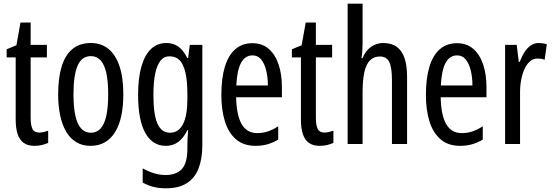

<svg xmlns="http://www.w3.org/2000/svg" viewBox="-20 -780 2991 1040"><path d="M193 -62Q205 -62 217 -65Q229 -68 241 -72V-6Q225 1 207 5.5Q189 10 166 10Q131 10 108.5 -6Q86 -22 75.5 -53.5Q65 -85 65 -133V-469H16V-513L69 -535L91 -658H146V-537H234V-469H146V-143Q146 -103 155.5 -82.5Q165 -62 193 -62Z M648 -269Q648 -206 637.5 -155Q627 -104 605 -67Q583 -30 549.5 -10Q516 10 470 10Q426 10 393 -10Q360 -30 338.5 -66.5Q317 -103 306 -154.5Q295 -206 295 -269Q295 -358 314 -420Q333 -482 372.5 -514.5Q412 -547 472 -547Q528 -547 567 -515.5Q606 -484 627 -422.5Q648 -361 648 -269ZM378 -269Q378 -201 388 -154.5Q398 -108 419 -84.5Q440 -61 472 -61Q504 -61 525 -84Q546 -107 556 -153.5Q566 -200 566 -269Q566 -338 556 -384Q546 -430 525 -453Q504 -476 472 -476Q423 -476 400.5 -424.5Q378 -373 378 -269Z M881 -547Q918 -547 945.5 -528Q973 -509 994 -466H999L1008 -537H1076V6Q1076 80 1055.5 132.5Q1035 185 991.5 212.5Q948 240 878 240Q842 240 812 232.5Q782 225 753 209V132Q775 144 795.5 152Q816 160 836 164Q856 168 876 168Q935 168 965 135.5Q995 103 995 25V9Q995 -8 996 -29.5Q997 -51 999 -75H995Q974 -32 945.5 -11Q917 10 878 10Q806 10 767 -60Q728 -130 728 -266Q728 -359 746.5 -421.5Q765 -484 799 -515.5Q833 -547 881 -547ZM898 -475Q868 -475 849 -451Q830 -427 820.5 -380.5Q811 -334 811 -265Q811 -159 833 -110Q855 -61 901 -61Q924 -61 941.5 -72.5Q959 -84 971 -107Q983 -130 989 -164.5Q995 -199 995 -245V-270Q995 -341 984.5 -386.5Q974 -432 953 -453.5Q932 -475 898 -475Z M1347 -546Q1401 -546 1436.5 -514.5Q1472 -483 1489.5 -429.5Q1507 -376 1507 -309V-253H1259Q1261 -156 1289 -107.5Q1317 -59 1374 -59Q1403 -59 1430.5 -68Q1458 -77 1487 -96V-24Q1459 -7 1429 1.5Q1399 10 1365 10Q1298 10 1257 -26.5Q1216 -63 1197.5 -125Q1179 -187 1179 -265Q1179 -356 1198 -418.5Q1217 -481 1254.5 -513.5Q1292 -546 1347 -546ZM1348 -480Q1308 -480 1286 -440Q1264 -400 1260 -317H1431Q1431 -361 1422 -398Q1413 -435 1395 -457.5Q1377 -480 1348 -480Z M1738 -62Q1750 -62 1762 -65Q1774 -68 1786 -72V-6Q1770 1 1752 5.5Q1734 10 1711 10Q1676 10 1653.5 -6Q1631 -22 1620.5 -53.5Q1610 -85 1610 -133V-469H1561V-513L1614 -535L1636 -658H1691V-537H1779V-469H1691V-143Q1691 -103 1700.5 -82.5Q1710 -62 1738 -62Z M1944 -545Q1944 -523 1942.5 -503Q1941 -483 1938 -465H1944Q1954 -491 1971 -509.5Q1988 -528 2010 -537.5Q2032 -547 2056 -547Q2101 -547 2129.5 -526Q2158 -505 2171.5 -464.5Q2185 -424 2185 -364V0H2103V-348Q2103 -416 2088 -445Q2073 -474 2038 -474Q2005 -474 1984 -453Q1963 -432 1953.5 -389Q1944 -346 1944 -279V0H1863V-760H1944Z M2455 -546Q2509 -546 2544.5 -514.5Q2580 -483 2597.5 -429.5Q2615 -376 2615 -309V-253H2367Q2369 -156 2397 -107.5Q2425 -59 2482 -59Q2511 -59 2538.5 -68Q2566 -77 2595 -96V-24Q2567 -7 2537 1.5Q2507 10 2473 10Q2406 10 2365 -26.5Q2324 -63 2305.5 -125Q2287 -187 2287 -265Q2287 -356 2306 -418.5Q2325 -481 2362.5 -513.5Q2400 -546 2455 -546ZM2456 -480Q2416 -480 2394 -440Q2372 -400 2368 -317H2539Q2539 -361 2530 -398Q2521 -435 2503 -457.5Q2485 -480 2456 -480Z M2898 -547Q2909 -547 2919.5 -545.5Q2930 -544 2942 -540L2930 -456Q2922 -460 2912 -461.5Q2902 -463 2891 -463Q2870 -463 2853 -449.5Q2836 -436 2823.5 -411Q2811 -386 2804 -352.5Q2797 -319 2797 -280V0H2716V-537H2779L2790 -445H2795Q2807 -476 2822 -499Q2837 -522 2856 -534.5Q2875 -547 2898 -547Z"/></svg>

Font: Noto Sans Display ExtraCondensed
Style: Regular
Weight: 400
Width: 2
Version: Version 2.003